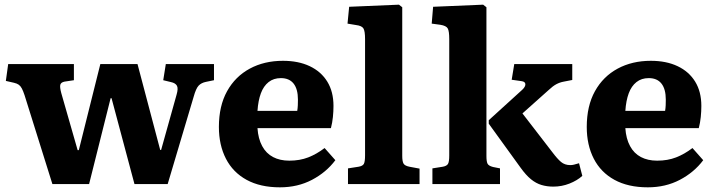

<svg xmlns="http://www.w3.org/2000/svg" viewBox="-20 -787 3057 821"><path d="M204 0 85 -380Q79 -398 73.5 -408.5Q68 -419 60.5 -424.5Q53 -430 40 -433L5 -441L15 -513H296V-444L256 -438Q241 -435 238 -425Q235 -415 242 -389L312 -145H317L409 -513H568L665 -146H669L735 -382Q743 -409 736.5 -420.5Q730 -432 711 -436L678 -444L689 -513H895V-444L861 -437Q841 -433 829.5 -421Q818 -409 808 -373L697 0H555L457 -367H453L361 0Z M1177 14Q1093 14 1034.5 -18Q976 -50 946 -108.5Q916 -167 916 -244Q916 -334 951 -397Q986 -460 1048 -493.5Q1110 -527 1190 -527Q1256 -527 1304.5 -504Q1353 -481 1379.5 -438Q1406 -395 1406 -334Q1406 -311 1403.5 -286.5Q1401 -262 1395 -239H1081Q1084 -194 1101 -162.5Q1118 -131 1147.5 -115.5Q1177 -100 1217 -100Q1262 -100 1298 -114Q1334 -128 1368 -154L1414 -102Q1375 -50 1314 -18Q1253 14 1177 14ZM1081 -313H1251Q1253 -325 1253.5 -337Q1254 -349 1254 -361Q1254 -406 1235.5 -429.5Q1217 -453 1181 -453Q1150 -453 1128.5 -436Q1107 -419 1095.5 -388Q1084 -357 1081 -313Z M1468 0V-67L1513 -74Q1531 -77 1536 -86.5Q1541 -96 1541 -123V-620Q1541 -654 1534 -665.5Q1527 -677 1502 -680L1466 -686L1473 -758L1686 -767L1700 -756V-121Q1700 -97 1705.5 -87.5Q1711 -78 1731 -74L1774 -66V0Z M2346 11Q2319 11 2295.5 4Q2272 -3 2250.5 -20.5Q2229 -38 2206 -70L2070 -258V-273L2213 -403Q2227 -416 2226.5 -427Q2226 -438 2210 -440L2168 -446L2179 -513H2427V-445L2391 -438Q2374 -435 2359 -427Q2344 -419 2326 -402L2214 -302L2342 -136Q2363 -108 2379 -94.5Q2395 -81 2419 -81Q2426 -81 2434.5 -83Q2443 -85 2456 -89L2470 -35Q2448 -15 2415 -2Q2382 11 2346 11ZM1829 0V-67L1873 -74Q1890 -77 1895.5 -86Q1901 -95 1901 -122V-620Q1901 -654 1894.5 -665.5Q1888 -677 1863 -681L1826 -686L1832 -758L2046 -767L2060 -756V-120Q2060 -97 2064.5 -87.5Q2069 -78 2088 -73L2118 -67V0Z M2750 14Q2666 14 2607.5 -18Q2549 -50 2519 -108.5Q2489 -167 2489 -244Q2489 -334 2524 -397Q2559 -460 2621 -493.5Q2683 -527 2763 -527Q2829 -527 2877.5 -504Q2926 -481 2952.5 -438Q2979 -395 2979 -334Q2979 -311 2976.5 -286.5Q2974 -262 2968 -239H2654Q2657 -194 2674 -162.5Q2691 -131 2720.5 -115.5Q2750 -100 2790 -100Q2835 -100 2871 -114Q2907 -128 2941 -154L2987 -102Q2948 -50 2887 -18Q2826 14 2750 14ZM2654 -313H2824Q2826 -325 2826.5 -337Q2827 -349 2827 -361Q2827 -406 2808.5 -429.5Q2790 -453 2754 -453Q2723 -453 2701.5 -436Q2680 -419 2668.5 -388Q2657 -357 2654 -313Z"/></svg>

Font: Literata 18pt
Style: Bold
Weight: 700
Designer: Latin by Veronika Burian and Jose Scaglione. Greek by Irene Vlachou. Cyrillic by Vera Evstafieva.
Foundry: TypeTogether
Version: Version 3.103;gftools[0.9.29]